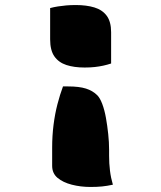

<svg xmlns="http://www.w3.org/2000/svg" viewBox="-20 -576 640 762"><path d="M230 -233H250Q294 -233 321 -224.5Q348 -216 366 -198Q377 -187 386 -163Q395 -139 400.5 -108Q406 -77 409.5 -44Q413 -11 413 18V42Q413 73 416.5 101.5Q420 130 428 157Q405 162 385 164Q365 166 339 166Q300 166 265 157Q230 148 208.5 130Q187 112 187 82V10Q187 -37 192.5 -80.5Q198 -124 208 -162.5Q218 -201 230 -233ZM179 -544Q194 -548 210 -550.5Q226 -553 243 -554.5Q260 -556 281 -556Q323 -556 354.5 -546.5Q386 -537 403.5 -513.5Q421 -490 421 -448V-324Q406 -319 390 -315.5Q374 -312 356 -310Q338 -308 316 -308Q274 -308 243.5 -318Q213 -328 196 -352Q179 -376 179 -420Z"/></svg>

Font: Recursive Monospace Casual Black
Style: Regular
Weight: 900
Version: Version 1.047